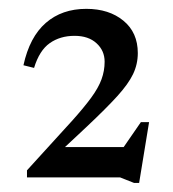

<svg xmlns="http://www.w3.org/2000/svg" viewBox="-20 -703 390 434"><path d="M239.5 -341.5 298.5 -427H317L294.5 -289.5H283L251.5 -302H41V-318L142.5 -429.5Q169.5 -459.5 186 -482Q202.5 -504.5 209.5 -523.8Q216.5 -543 216.5 -563.5Q216.5 -588.5 198.2 -605.2Q180 -622 148.5 -622Q116 -622 92.5 -605.5Q69 -589 57 -549.5L33 -555.5Q47 -619.5 83.5 -651.2Q120 -683 175 -683Q226.5 -683 259 -656.2Q291.5 -629.5 291.5 -583Q291.5 -558 280.8 -535.5Q270 -513 245 -485.5Q220 -458 176.5 -417L99 -344.5L97 -370.5H286Z"/></svg>

Font: Newsreader 16pt 16pt
Style: Regular
Weight: 400
Version: Version 1.003